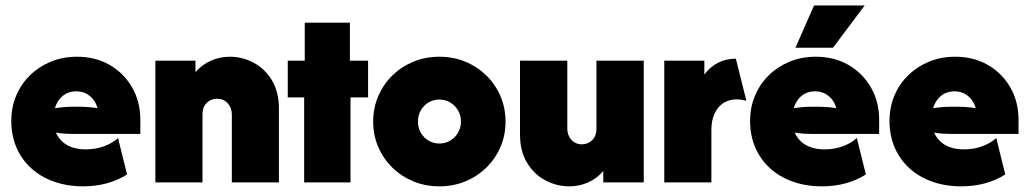

<svg xmlns="http://www.w3.org/2000/svg" viewBox="-20 -648 3655 682"><path d="M275.7 13.9Q218.8 13.9 171.9 -2.8Q125 -19.4 91 -50.3Q56.9 -81.2 38.5 -124Q20.1 -166.7 20.1 -218.1Q20.1 -267.4 37.8 -309Q55.6 -350.7 87.2 -381.2Q118.8 -411.8 161.1 -429.2Q203.5 -446.5 253.5 -446.5Q318.8 -446.5 369.4 -417.4Q420.1 -388.2 449.3 -337.5Q478.5 -286.8 478.5 -222.2V-172.2H237.5Q224.3 -172.2 209.4 -173.3Q194.4 -174.3 178.5 -177.1Q187.5 -157.6 202.1 -144.4Q216.7 -131.2 237.5 -124.3Q258.3 -117.4 284.7 -117.4Q318.8 -117.4 348.6 -128.1Q378.5 -138.9 399.3 -157.6L431.2 -28.5Q400.7 -8.3 360.8 2.8Q320.8 13.9 275.7 13.9ZM175 -263.9Q190.3 -266 205.6 -267.4Q220.8 -268.8 233.3 -268.8H266.7Q279.9 -268.8 296.5 -267.4Q313.2 -266 326.4 -263.9Q320.8 -283.3 309.7 -296.5Q298.6 -309.7 283.7 -316.7Q268.8 -323.6 250.7 -323.6Q232.6 -323.6 217.7 -316.7Q202.8 -309.7 192 -296.5Q181.2 -283.3 175 -263.9Z M531.9 0V-432.6H674.3V-391.7Q697.9 -418.8 729.5 -432.6Q761.1 -446.5 796.5 -446.5Q841 -446.5 880.9 -425.3Q920.8 -404.2 945.8 -362.8Q970.8 -321.5 970.8 -261.8V0H803.5V-241Q803.5 -265.3 788.9 -281.2Q774.3 -297.2 751.4 -297.2Q736.8 -297.2 725 -290.6Q713.2 -284 706.2 -271.9Q699.3 -259.7 699.3 -241.7V0Z M1060.4 0V-302.1H1002.1V-432.6H1062.5V-567.4H1222.9V-432.6H1287.5V-302.1H1225V0Z M1541 13.9Q1491 13.9 1448.3 -3.8Q1405.6 -21.5 1373.6 -52.8Q1341.7 -84 1323.6 -125.7Q1305.6 -167.4 1305.6 -216Q1305.6 -264.6 1323.6 -306.6Q1341.7 -348.6 1373.6 -379.9Q1405.6 -411.1 1448.3 -428.8Q1491 -446.5 1541 -446.5Q1590.3 -446.5 1633 -428.8Q1675.7 -411.1 1707.6 -379.9Q1739.6 -348.6 1757.6 -306.6Q1775.7 -264.6 1775.7 -216Q1775.7 -167.4 1757.6 -125.7Q1739.6 -84 1707.6 -52.8Q1675.7 -21.5 1633 -3.8Q1590.3 13.9 1541 13.9ZM1541 -138.2Q1561.8 -138.2 1579.2 -148.6Q1596.5 -159 1606.9 -176.7Q1617.4 -194.4 1617.4 -216.7Q1617.4 -238.2 1606.9 -255.9Q1596.5 -273.6 1579.2 -284Q1561.8 -294.4 1540.3 -294.4Q1519.4 -294.4 1502.1 -284Q1484.7 -273.6 1474.7 -255.9Q1464.6 -238.2 1464.6 -216.7Q1464.6 -194.4 1474.7 -176.7Q1484.7 -159 1502.1 -148.6Q1519.4 -138.2 1541 -138.2Z M2002.1 13.9Q1957.6 13.9 1917.4 -7.3Q1877.1 -28.5 1852.1 -69.8Q1827.1 -111.1 1827.1 -170.8V-432.6H1995.1V-191Q1995.1 -167.4 2009.7 -151.4Q2024.3 -135.4 2046.5 -135.4Q2061.1 -135.4 2072.9 -142Q2084.7 -148.6 2091.7 -161.1Q2098.6 -173.6 2098.6 -190.3V-432.6H2266.7V0H2122.9V-40.3Q2099.3 -13.2 2068.1 0.3Q2036.8 13.9 2002.1 13.9Z M2339.6 0V-432.6H2481.9V-383.3Q2502.8 -411.1 2530.9 -425.3Q2559 -439.6 2593.8 -439.6L2631.2 -290.3Q2622.2 -292.4 2613.9 -293.8Q2605.6 -295.1 2597.2 -295.1Q2569.4 -295.1 2549.3 -281.9Q2529.2 -268.8 2518.1 -244.4Q2506.9 -220.1 2506.9 -186.8V0Z M2900 13.9Q2843.1 13.9 2796.2 -2.8Q2749.3 -19.4 2715.3 -50.3Q2681.2 -81.2 2662.8 -124Q2644.4 -166.7 2644.4 -218.1Q2644.4 -267.4 2662.2 -309Q2679.9 -350.7 2711.5 -381.2Q2743.1 -411.8 2785.4 -429.2Q2827.8 -446.5 2877.8 -446.5Q2943.1 -446.5 2993.8 -417.4Q3044.4 -388.2 3073.6 -337.5Q3102.8 -286.8 3102.8 -222.2V-172.2H2861.8Q2848.6 -172.2 2833.7 -173.3Q2818.8 -174.3 2802.8 -177.1Q2811.8 -157.6 2826.4 -144.4Q2841 -131.2 2861.8 -124.3Q2882.6 -117.4 2909 -117.4Q2943.1 -117.4 2972.9 -128.1Q3002.8 -138.9 3023.6 -157.6L3055.6 -28.5Q3025 -8.3 2985.1 2.8Q2945.1 13.9 2900 13.9ZM2799.3 -263.9Q2814.6 -266 2829.9 -267.4Q2845.1 -268.8 2857.6 -268.8H2891Q2904.2 -268.8 2920.8 -267.4Q2937.5 -266 2950.7 -263.9Q2945.1 -283.3 2934 -296.5Q2922.9 -309.7 2908 -316.7Q2893.1 -323.6 2875 -323.6Q2856.9 -323.6 2842 -316.7Q2827.1 -309.7 2816.3 -296.5Q2805.6 -283.3 2799.3 -263.9ZM2805.6 -478.5 2871.5 -628.5H3051.4L2938.9 -478.5Z M3395.1 13.9Q3338.2 13.9 3291.3 -2.8Q3244.4 -19.4 3210.4 -50.3Q3176.4 -81.2 3158 -124Q3139.6 -166.7 3139.6 -218.1Q3139.6 -267.4 3157.3 -309Q3175 -350.7 3206.6 -381.2Q3238.2 -411.8 3280.6 -429.2Q3322.9 -446.5 3372.9 -446.5Q3438.2 -446.5 3488.9 -417.4Q3539.6 -388.2 3568.8 -337.5Q3597.9 -286.8 3597.9 -222.2V-172.2H3356.9Q3343.8 -172.2 3328.8 -173.3Q3313.9 -174.3 3297.9 -177.1Q3306.9 -157.6 3321.5 -144.4Q3336.1 -131.2 3356.9 -124.3Q3377.8 -117.4 3404.2 -117.4Q3438.2 -117.4 3468.1 -128.1Q3497.9 -138.9 3518.8 -157.6L3550.7 -28.5Q3520.1 -8.3 3480.2 2.8Q3440.3 13.9 3395.1 13.9ZM3294.4 -263.9Q3309.7 -266 3325 -267.4Q3340.3 -268.8 3352.8 -268.8H3386.1Q3399.3 -268.8 3416 -267.4Q3432.6 -266 3445.8 -263.9Q3440.3 -283.3 3429.2 -296.5Q3418.1 -309.7 3403.1 -316.7Q3388.2 -323.6 3370.1 -323.6Q3352.1 -323.6 3337.2 -316.7Q3322.2 -309.7 3311.5 -296.5Q3300.7 -283.3 3294.4 -263.9Z"/></svg>

Font: Afacad Flux Black
Style: Regular
Weight: 900
Designer: Kristian Moeller
Foundry: Dicotype
Version: Version 1.100